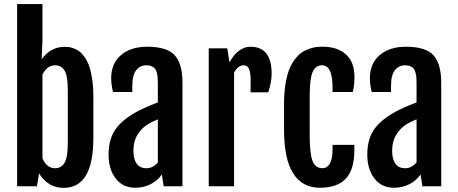

<svg xmlns="http://www.w3.org/2000/svg" viewBox="-20 -908 2235 936"><path d="M63.5 0V-888.2H187V-709L183.1 -620.1L183.6 -619.6Q226.6 -679.7 295.4 -679.7Q306.6 -679.7 316.4 -678.5Q326.2 -677.2 341.1 -671.6Q356 -666 367.9 -656.7Q379.9 -647.5 392.8 -629.2Q405.8 -610.8 414.6 -586.2Q423.3 -561.5 429.2 -523.4Q435.1 -485.4 435.1 -438.5V-234.9Q435.1 7.8 290.5 7.8Q213.9 7.8 170.4 -62.5L160.2 0ZM187 -136.2Q208 -87.9 248.5 -87.9Q278.8 -87.9 294.7 -114.3Q310.5 -140.6 310.5 -210.4V-467.8Q310.5 -537.6 294.9 -563.7Q279.3 -589.8 249 -589.8Q210 -589.8 187 -544.4Z M639.2 7.3Q578.6 7.3 543.9 -38.1Q509.3 -83.5 509.3 -154.3Q509.3 -233.9 547.4 -283.7Q585.4 -333.5 666.5 -373.5Q701.7 -391.1 749.5 -408.7V-497.6Q749.5 -515.6 748.8 -527.3Q748 -539.1 744.9 -552.2Q741.7 -565.4 735.8 -572.8Q730 -580.1 719.2 -585Q708.5 -589.8 693.4 -589.8Q663.6 -589.8 644.3 -566.2Q625 -542.5 625 -488.8V-459.5H530.8Q522 -497.6 522 -525.9Q522 -599.1 570.1 -639.6Q618.2 -680.2 697.3 -680.2Q794.4 -680.2 832 -638.4Q869.6 -596.7 869.6 -503.4V0H777.8L769 -57.6Q748.5 -27.8 714.6 -10.3Q680.7 7.3 639.2 7.3ZM693.8 -87.9Q725.1 -87.9 749.5 -115.7V-326.2Q715.3 -312 701.2 -302.7Q670.9 -284.2 650.6 -251.5Q630.4 -218.8 630.4 -173.3Q630.4 -133.3 646 -110.6Q661.6 -87.9 693.8 -87.9Z M997.6 0V-672.4H1087.9L1098.6 -604Q1118.2 -641.1 1145 -660.6Q1171.9 -680.2 1200.2 -680.2Q1304.2 -680.2 1304.2 -549.3Q1304.2 -506.8 1287.6 -458H1201.7V-520.5Q1201.7 -589.8 1168.9 -589.8Q1139.2 -589.8 1121.1 -553.7V0Z M1539.1 7.3Q1453.1 7.3 1408.9 -63.2Q1364.7 -133.8 1364.7 -275.4V-402.3Q1364.7 -455.6 1371.8 -498.5Q1378.9 -541.5 1390.1 -569.8Q1401.4 -598.1 1418 -619.4Q1434.6 -640.6 1450.7 -651.9Q1466.8 -663.1 1486.8 -669.9Q1506.8 -676.8 1521.7 -678.5Q1536.6 -680.2 1553.7 -680.2Q1625 -680.2 1666.5 -642.8Q1708 -605.5 1708 -532.2Q1708 -491.7 1699.7 -459.5H1601.1V-481.9Q1601.1 -589.8 1549.8 -589.8Q1518.6 -589.8 1504.2 -557.1Q1489.7 -524.4 1489.7 -440.4V-249.5Q1489.7 -160.2 1503.4 -124Q1517.1 -87.9 1552.7 -87.9Q1573.7 -87.9 1587.4 -109.6Q1601.1 -131.3 1601.1 -180.7V-201.7H1707.5V-175.8Q1707.5 -81.5 1665.8 -37.1Q1624 7.3 1539.1 7.3Z M1900.4 7.3Q1839.8 7.3 1805.2 -38.1Q1770.5 -83.5 1770.5 -154.3Q1770.5 -233.9 1808.6 -283.7Q1846.7 -333.5 1927.7 -373.5Q1962.9 -391.1 2010.7 -408.7V-497.6Q2010.7 -515.6 2010 -527.3Q2009.3 -539.1 2006.1 -552.2Q2002.9 -565.4 1997.1 -572.8Q1991.2 -580.1 1980.5 -585Q1969.7 -589.8 1954.6 -589.8Q1924.8 -589.8 1905.5 -566.2Q1886.2 -542.5 1886.2 -488.8V-459.5H1792Q1783.2 -497.6 1783.2 -525.9Q1783.2 -599.1 1831.3 -639.6Q1879.4 -680.2 1958.5 -680.2Q2055.7 -680.2 2093.3 -638.4Q2130.9 -596.7 2130.9 -503.4V0H2039.1L2030.3 -57.6Q2009.8 -27.8 1975.8 -10.3Q1941.9 7.3 1900.4 7.3ZM1955.1 -87.9Q1986.3 -87.9 2010.7 -115.7V-326.2Q1976.6 -312 1962.4 -302.7Q1932.1 -284.2 1911.9 -251.5Q1891.6 -218.8 1891.6 -173.3Q1891.6 -133.3 1907.2 -110.6Q1922.9 -87.9 1955.1 -87.9Z"/></svg>

Font: FjallaOne
Style: Regular
Weight: 400
Designer: Irina Smirnova
Foundry: Irina Smirnova
Version: Version 1.001